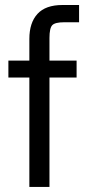

<svg xmlns="http://www.w3.org/2000/svg" viewBox="-20 -740 344 760"><path d="M96.2 -585.9Q96.2 -649.9 128.4 -685.1Q160.6 -720.2 227.1 -720.2H293V-651.9H233.9Q198.2 -651.9 187 -640.4Q175.8 -628.9 175.8 -589.8V-500H283.2V-433.1H175.8V0H96.2V-433.1H13.2V-500H96.2Z"/></svg>

Font: TASA Orbiter Deck
Style: Regular
Weight: 400
Designer: Weizhong Zhang
Version: Version 1.000;Glyphs 3.1.2 (3151)